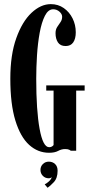

<svg xmlns="http://www.w3.org/2000/svg" viewBox="-20 -730 445 930"><path d="M217.5 10Q163.5 10 121.2 -28.2Q79 -66.5 54.5 -146Q30 -225.5 30 -349Q30 -464.5 58.8 -545Q87.5 -625.5 132.5 -667.8Q177.5 -710 226 -710Q261.5 -710 288.8 -691Q316 -672 331.5 -641Q347 -610 347 -573.5Q347 -542.5 334.8 -524.8Q322.5 -507 298 -507Q272 -507 260.5 -524.8Q249 -542.5 249 -569Q249 -587 257 -599.2Q265 -611.5 273 -622.8Q281 -634 281 -649Q281 -662 268 -673.5Q255 -685 237.5 -685Q213.5 -685 197.5 -653.5Q181.5 -622 172.2 -571.2Q163 -520.5 159.2 -461.8Q155.5 -403 155.5 -349Q155.5 -195 171.8 -106Q188 -17 218 -17Q226.5 -17 231.8 -20.5Q237 -24 239.5 -27.5V-291H204V-316.5H390V-291H349V0H322.5Q321.5 -1.5 315 -4.8Q308.5 -8 295.5 -8Q278 -8 261.5 1Q245 10 217.5 10ZM210.5 179.5 196.5 163Q206 158.5 216.8 148.8Q227.5 139 231 128Q225 133.5 216 133.5Q199 133.5 187.5 121.8Q176 110 176 93Q176 76 187.8 64.5Q199.5 53 216.5 53Q234.5 53 246.8 64.5Q259 76 259 97Q259 133 240.5 152.5Q222 172 210.5 179.5Z"/></svg>

Font: Imbue 50pt
Style: Bold
Weight: 700
Designer: Tyler Finck
Foundry: Etcetera Type Company
Version: Version 1.102; ttfautohint (v1.8.3)